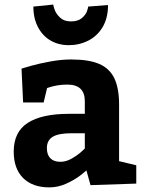

<svg xmlns="http://www.w3.org/2000/svg" viewBox="-20 -810 641 840"><path d="M195.8 9.8Q122.6 9.8 81.3 -31Q40 -71.8 40 -147Q40 -232.9 101.6 -272.5Q163.1 -312 280.8 -312H351.1V-367.2Q351.1 -440.4 273.9 -439.9Q251 -439.9 231.4 -436.5Q211.9 -433.1 200.4 -429.4Q189 -425.8 186 -424.8L170.9 -361.8H81.1L74.2 -509.8Q83 -512.7 117.4 -522.5Q151.9 -532.2 200 -541Q248 -549.8 291 -549.8Q368.2 -549.8 413.6 -530.5Q459 -511.2 480 -468Q501 -424.8 501 -352.1V-105L576.2 -86.9V-6.8L376 0L357.9 -64.9Q357.9 -63 332 -43Q306.2 -22.9 270 -6.6Q233.9 9.8 195.8 9.8ZM244.1 -102.1Q268.1 -102.1 291.5 -115Q314.9 -127.9 331.1 -141.8Q347.2 -155.8 351.1 -160.2V-227.1H293.9Q235.8 -227.1 210.4 -211.4Q185.1 -195.8 185.1 -162.1Q185.1 -132.8 200.4 -117.4Q215.8 -102.1 244.1 -102.1ZM290 -716.3Q320.8 -716.3 337.9 -730.7Q355 -745.1 360.4 -760.5Q365.7 -775.9 365.7 -781.2L452.6 -788.1Q452.6 -731.9 429.7 -692.6Q406.7 -653.3 367.2 -632.8Q327.6 -612.3 279.8 -612.3Q236.8 -612.3 201.9 -632.3Q167 -652.3 146.5 -690.7Q126 -729 126 -781.2L212.9 -790Q212.9 -785.2 219.2 -767.1Q225.6 -749 243.2 -732.7Q260.7 -716.3 290 -716.3Z"/></svg>

Font: Kadwa
Style: Bold
Weight: 700
Designer: Sol Matas
Foundry: Sol Matas
Version: Version 1.001;PS 001.000;hotconv 1.0.70;makeotf.lib2.5.58329